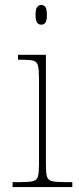

<svg xmlns="http://www.w3.org/2000/svg" viewBox="-20 -758 320 778"><path d="M147 -658Q137 -658 130.5 -666Q124 -674 124 -698Q124 -721 130.5 -729.5Q137 -738 147 -738Q158 -738 164 -729.5Q170 -721 170 -698Q170 -674 164 -666Q158 -658 147 -658ZM31 0V-20H61Q98 -20 114 -24Q130 -28 134 -43.5Q138 -59 138 -94V-438Q138 -475 134 -491.5Q130 -508 115.5 -512Q101 -516 71 -516H53V-536H166V-94Q166 -59 170 -43.5Q174 -28 190.5 -24Q207 -20 243 -20H273V0Z"/></svg>

Font: Noto Serif Myanmar Thin
Style: Regular
Weight: 100
Designer: Ben Mitchell and the Monotype Design Team
Foundry: Monotype Imaging Inc.
Version: Version 2.106; ttfautohint (v1.8.4.7-5d5b)